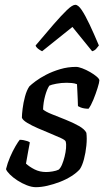

<svg xmlns="http://www.w3.org/2000/svg" viewBox="-20 -778 437 798"><path d="M129 0Q112 0 91.5 -8Q71 -16 52.5 -28Q34 -40 21 -53Q8 -66 5 -75Q11 -100 22 -125.5Q33 -151 44.5 -170.5Q56 -190 62 -197Q70 -197 78 -195.5Q86 -194 93.5 -191.5Q101 -189 104 -186Q101 -170 97 -148.5Q93 -127 88 -98Q102 -85 123.5 -74Q145 -63 172 -63Q183 -63 198.5 -65.5Q214 -68 224 -73Q232 -80 238 -94.5Q244 -109 248.5 -127Q253 -145 254.5 -162Q256 -179 253 -190Q251 -196 232.5 -204.5Q214 -213 188.5 -223.5Q163 -234 137.5 -245Q112 -256 93 -267.5Q74 -279 71 -289Q71 -302 74 -326.5Q77 -351 84 -377Q91 -403 102 -419Q110 -427 128 -440.5Q146 -454 172 -467.5Q198 -481 230 -490.5Q262 -500 296 -500Q306 -500 322 -494Q338 -488 354.5 -478.5Q371 -469 382 -459.5Q393 -450 393 -444Q393 -436 385.5 -412Q378 -388 368 -363.5Q358 -339 348 -326Q339 -326 330 -327.5Q321 -329 314 -332Q307 -335 304 -337Q304 -350 303 -366.5Q302 -383 301.5 -399.5Q301 -416 300 -428Q290 -432 278 -433Q266 -434 257 -434Q235 -434 214 -430Q193 -426 185 -422Q175 -407 167.5 -379.5Q160 -352 159 -323Q169 -314 195 -303.5Q221 -293 251.5 -281Q282 -269 307 -255Q332 -241 339 -226Q342 -203 339 -173Q336 -143 329 -116.5Q322 -90 312 -75Q299 -60 277 -46Q255 -32 229 -22Q203 -12 177 -6Q151 0 129 0ZM155 -565Q145 -570 137.5 -576Q130 -582 128 -589Q170 -639 203 -677Q236 -715 258.5 -736.5Q281 -758 293 -758Q305 -758 319.5 -736.5Q334 -715 352 -677Q370 -639 391 -589Q387 -584 380.5 -576Q374 -568 363 -565L281 -666Z"/></svg>

Font: Texturina 12pt Medium
Style: Italic
Weight: 500
Italic angle: -11°
Designer: Guillermo Torres Carreño
Foundry: Omnibus-Type
Version: Version 1.002